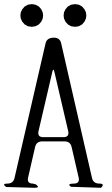

<svg xmlns="http://www.w3.org/2000/svg" viewBox="-22 -937 542 933"><path d="M424.8 -73.2Q430.7 -44.9 460.9 -44.9Q489.3 -44.9 468.8 -24.4L323.2 -29.3Q300.8 -44.9 336.9 -44.9Q366.2 -44.9 360.4 -73.2L326.2 -221.7Q320.3 -250 291 -250H183.6Q154.3 -250 148.4 -221.7L114.3 -73.2Q108.4 -44.9 137.7 -44.9L152.3 -41Q174.8 -24.4 146.5 -24.4L7.8 -28.3Q-14.6 -44.9 13.7 -44.9Q43 -44.9 48.8 -73.2L199.2 -725.6Q205.1 -753.9 240.2 -753.9Q269.5 -753.9 275.4 -725.6ZM165 -298.8Q159.2 -270.5 188.5 -270.5H286.1Q315.4 -270.5 309.6 -298.8L243.2 -584Q237.3 -612.3 231.4 -584ZM97.7 -818.4 85.9 -832 79.1 -846.7 77.1 -861.3 79.1 -877 85.9 -891.6 97.7 -905.3 113.3 -914.1 132.8 -917 150.4 -914.1 167 -905.3 178.7 -891.6 185.5 -877 187.5 -861.3 185.5 -846.7 178.7 -832 167 -818.4 150.4 -809.6 132.8 -806.6 113.3 -809.6ZM307.6 -818.4 295.9 -832 289.1 -846.7 287.1 -861.3 289.1 -877 295.9 -891.6 307.6 -905.3 323.2 -914.1 342.8 -917 361.3 -914.1 377 -905.3 388.7 -891.6 395.5 -877 397.5 -861.3 395.5 -846.7 388.7 -832 377 -818.4 361.3 -809.6 342.8 -806.6 323.2 -809.6Z"/></svg>

Font: B2 Hana
Style: Regular
Weight: 500
Version: 2020-08-05; (max)